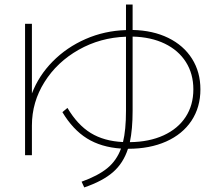

<svg xmlns="http://www.w3.org/2000/svg" viewBox="-20 -778 978 849"><path d="M90.8 -672.9H121.1V-364.7Q151.4 -443.8 213.1 -506.3Q274.9 -568.8 358.6 -605.5Q442.4 -642.1 537.1 -645V-757.8H566.4V-645.5Q656.2 -643.6 724.1 -610.4Q792 -577.1 829.1 -518.3Q866.2 -459.5 866.2 -382.8Q866.2 -303.7 826.7 -244.1Q787.1 -184.6 714.8 -152.3Q642.6 -120.1 546.9 -120.1H545.9Q525.4 -56.6 479.7 -16.8Q434.1 22.9 352.5 50.8L340.8 25.4Q413.1 -0.5 454.3 -34.2Q495.6 -67.9 515.1 -121.1Q427.2 -127 364.5 -166Q301.8 -205.1 255.9 -282.2L278.3 -300.8Q322.3 -226.1 381.1 -189.9Q439.9 -153.8 523.9 -149.9Q537.1 -203.1 537.1 -288.1V-615.7Q423.3 -611.8 327.9 -557.9Q232.4 -503.9 176.8 -415.3Q121.1 -326.7 121.1 -222.7V-91.8H90.8ZM835 -382.8Q835 -451.7 802 -503.7Q769 -555.7 708.5 -585Q647.9 -614.3 566.4 -616.2V-288.1Q566.4 -206.1 554.2 -149.4Q639.6 -150.4 703.1 -179.4Q766.6 -208.5 800.8 -260.7Q835 -313 835 -382.8Z"/></svg>

Font: Pretendard Thin
Style: Regular
Weight: 100
Designer: Base glyphs from Inter by Rasmus Andersson; Hangeul glyphs from Noto Sans CJK(Source Han Sans) by Jang Soo-young and Kan
Foundry: Kil Hyung-jin
Version: Version 1.309